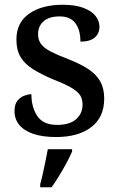

<svg xmlns="http://www.w3.org/2000/svg" viewBox="-20 -566 501 807"><path d="M216 10Q160 10 121 -3Q82 -16 61.5 -40.5Q41 -65 41 -99Q41 -128 53.5 -143Q66 -158 82.5 -164Q99 -170 112 -170Q112 -115 137 -78Q162 -41 220 -41Q273 -41 300 -65Q327 -89 327 -126Q327 -150 316.5 -166Q306 -182 279.5 -197.5Q253 -213 204 -232Q152 -254 117.5 -276Q83 -298 66 -327Q49 -356 49 -400Q49 -471 102.5 -508.5Q156 -546 244 -546Q296 -546 330.5 -533Q365 -520 381.5 -499Q398 -478 398 -454Q398 -425 378 -408Q358 -391 318 -391Q318 -441 296.5 -469Q275 -497 231 -497Q186 -497 163 -476.5Q140 -456 140 -422Q140 -398 152.5 -381Q165 -364 193 -349.5Q221 -335 268 -317Q319 -297 352 -275Q385 -253 401.5 -223.5Q418 -194 418 -152Q418 -73 363.5 -31.5Q309 10 216 10ZM149 208Q155 187 160.5 161.5Q166 136 171.5 110Q177 84 181 61H283V71Q274 92 259.5 119Q245 146 228.5 173Q212 200 197 221H149Z"/></svg>

Font: Noto Serif Gujarati Medium
Style: Regular
Weight: 500
Version: Version 2.102